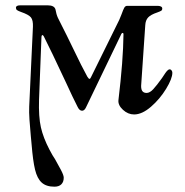

<svg xmlns="http://www.w3.org/2000/svg" viewBox="-20 -417 697 723"><path d="M99 127 96 95Q93 64 91 34Q89 4 90 -16L104 -316Q105 -341 96.5 -351.5Q88 -362 59 -372Q48 -376 44 -379Q40 -382 40 -388Q40 -397 57 -397H159Q185 -397 189 -381Q192 -363 198 -350Q204 -337 214 -318Q228 -291 256 -233Q288 -166 309 -128Q314 -120 317 -120Q320 -120 323 -127L429 -342L438 -364Q444 -381 448 -388Q452 -395 459 -395H574Q581 -395 586 -392.5Q591 -390 591 -385Q591 -379 587 -376.5Q583 -374 572 -370Q548 -362 538 -351.5Q528 -341 527 -322L512 -102Q510 -84 515 -75.5Q520 -67 532 -67Q544 -67 557 -81Q570 -95 590 -123L602 -141Q606 -147 610.5 -151.5Q615 -156 619 -156Q623 -156 626 -152Q629 -148 629 -143Q629 -121 605.5 -82.5Q582 -44 548.5 -15Q515 14 485 14Q462 14 443 -3.5Q424 -21 426 -40Q444 -189 445 -288Q445 -293 442 -293Q438 -293 435 -285L304 -13Q298 0 289 0Q279 0 272 -15Q254 -50 229 -105Q171 -229 145 -280Q142 -285 140 -285Q136 -285 136 -274L127 -42Q125 23 134 62.5Q143 102 166 146Q179 171 187 182Q199 203 209.5 223Q220 243 220 252Q220 268 211 277Q202 286 185 286Q154 286 137 270.5Q120 255 112 222Q104 189 99 127Z"/></svg>

Font: EB Garamond Medium
Style: Regular
Weight: 500
Designer: Georg Duffner and Octavio Pardo
Foundry: Georg Duffner
Version: Version 1.000